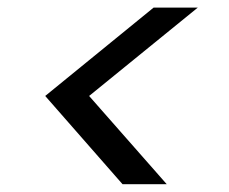

<svg xmlns="http://www.w3.org/2000/svg" viewBox="-20 -615 595 499"><path d="M211.6 -365.6 413.4 -136.2H298.5L97.5 -365.6L379.3 -595.3H494.1Z"/></svg>

Font: Poppins Variable
Style: Italic
Weight: 100
Italic angle: -10°
Designer: Jonny Pinhorn
Foundry: Indian Type Foundry
Version: Version 6.000